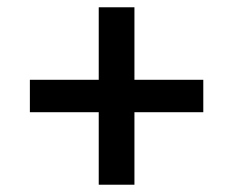

<svg xmlns="http://www.w3.org/2000/svg" viewBox="-20 -569 640 527"><path d="M251 -62V-261H62V-350H251V-549H349V-350H538V-261H349V-62Z"/></svg>

Font: IBM Plex Mono Medium
Style: Regular
Weight: 500
Monospace: yes
Designer: Mike Abbink, Paul van der Laan, Pieter van Rosmalen
Foundry: Bold Monday
Version: Version 2.3